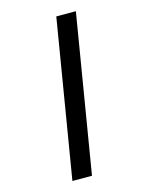

<svg xmlns="http://www.w3.org/2000/svg" viewBox="-139 -909 879 1137"><g transform="rotate(-15 300.0 -340.0)"><path d="M160 143 320 -823H440L280 143Z"/></g></svg>

Font: Iosevka Extended Oblique
Style: Bold
Weight: 700
Width: 7
Italic angle: -9°
Monospace: yes
Designer: Belleve Invis
Foundry: Belleve Invis
Version: Version 32.5.0; ttfautohint (v1.8.4)